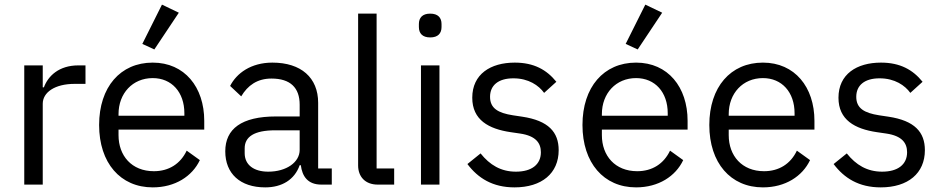

<svg xmlns="http://www.w3.org/2000/svg" viewBox="-20 -799 4079 831"><path d="M165 0V-350C165 -399 217 -436 303 -436H350V-516H319C235 -516 188 -470 170 -421H165V-516H85V0Z M754 -744 681 -779 596 -609 648 -585ZM641 12C738 12 812 -36 845 -106L788 -147C761 -90 711 -58 646 -58C550 -58 493 -125 493 -214V-238H864V-276C864 -422 779 -528 641 -528C501 -528 409 -422 409 -258C409 -94 501 12 641 12ZM641 -461C723 -461 778 -400 778 -309V-298H493V-305C493 -395 554 -461 641 -461Z M1416 0V-70H1357V-354C1357 -463 1283 -528 1159 -528C1066 -528 1004 -482 976 -427L1024 -382C1052 -429 1093 -459 1155 -459C1237 -459 1277 -419 1277 -346V-295H1175C1025 -295 955 -241 955 -144C955 -48 1019 12 1128 12C1200 12 1255 -21 1277 -84H1282C1288 -36 1312 0 1371 0ZM1141 -56C1079 -56 1039 -85 1039 -136V-157C1039 -207 1080 -235 1171 -235H1277V-150C1277 -97 1220 -56 1141 -56Z M1686 0V-70H1610V-740H1530V-83C1530 -35 1560 0 1615 0Z M1842 -637C1876 -637 1891 -655 1891 -682V-695C1891 -722 1876 -740 1842 -740C1808 -740 1793 -722 1793 -695V-682C1793 -655 1808 -637 1842 -637ZM1802 0H1882V-516H1802Z M2207 12C2325 12 2398 -49 2398 -149C2398 -227 2354 -277 2240 -294L2200 -300C2136 -310 2101 -330 2101 -380C2101 -429 2136 -460 2202 -460C2268 -460 2312 -429 2335 -397L2388 -445C2346 -497 2291 -528 2208 -528C2103 -528 2024 -478 2024 -376C2024 -280 2095 -241 2190 -227L2231 -221C2299 -211 2321 -180 2321 -140C2321 -87 2281 -56 2213 -56C2148 -56 2100 -85 2060 -135L2003 -89C2049 -28 2112 12 2207 12Z M2846 -744 2773 -779 2688 -609 2740 -585ZM2733 12C2830 12 2904 -36 2937 -106L2880 -147C2853 -90 2803 -58 2738 -58C2642 -58 2585 -125 2585 -214V-238H2956V-276C2956 -422 2871 -528 2733 -528C2593 -528 2501 -422 2501 -258C2501 -94 2593 12 2733 12ZM2733 -461C2815 -461 2870 -400 2870 -309V-298H2585V-305C2585 -395 2646 -461 2733 -461Z M3282 12C3379 12 3453 -36 3486 -106L3429 -147C3402 -90 3352 -58 3287 -58C3191 -58 3134 -125 3134 -214V-238H3505V-276C3505 -422 3420 -528 3282 -528C3142 -528 3050 -422 3050 -258C3050 -94 3142 12 3282 12ZM3282 -461C3364 -461 3419 -400 3419 -309V-298H3134V-305C3134 -395 3195 -461 3282 -461Z M3792 12C3910 12 3983 -49 3983 -149C3983 -227 3939 -277 3825 -294L3785 -300C3721 -310 3686 -330 3686 -380C3686 -429 3721 -460 3787 -460C3853 -460 3897 -429 3920 -397L3973 -445C3931 -497 3876 -528 3793 -528C3688 -528 3609 -478 3609 -376C3609 -280 3680 -241 3775 -227L3816 -221C3884 -211 3906 -180 3906 -140C3906 -87 3866 -56 3798 -56C3733 -56 3685 -85 3645 -135L3588 -89C3634 -28 3697 12 3792 12Z"/></svg>

Font: IBM Plex Arabic
Style: Regular
Weight: 400
Designer: Mike Abbink, Paul van der Laan, Pieter van Rosmalen, Wael Morcos, Khajak Apelian
Foundry: Bold Monday
Version: Version 1.0